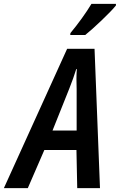

<svg xmlns="http://www.w3.org/2000/svg" viewBox="-82 -967 616 987"><path d="M-62 0 263 -716H404L432 0H315L311 -196H146L61 0ZM188 -296H312V-508Q311 -535 311 -561Q311 -587 313 -612H310Q303 -589 294 -564Q285 -539 274 -511ZM280 -797Q310 -833 338.5 -872.5Q367 -912 388 -947H514V-939Q503 -925 483 -904.5Q463 -884 439 -861Q415 -838 393 -818.5Q371 -799 356 -787H279Z"/></svg>

Font: Noto Sans Condensed SemiBold
Style: Italic
Weight: 600
Width: 3
Italic angle: -12°
Designer: Monotype Design Team
Foundry: Monotype Imaging Inc.
Version: Version 2.013; ttfautohint (v1.8.4.7-5d5b)